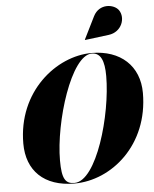

<svg xmlns="http://www.w3.org/2000/svg" viewBox="-66 -1086 921 1150"><g transform="rotate(-5 395.0 -511.0)"><path d="M616 -859C696 -869 724 -952.5 691 -1000.5C664 -1039.5 575.5 -1052.5 538.5 -978L471.5 -843L473 -841ZM335 10C558 10 790 -182 790 -495C790 -658 678 -760 505 -760C292 -760 50 -568 50 -255C50 -92 152 10 335 10ZM505 -756.5C559 -756.5 580 -706.5 580 -615C580 -383 469 6.5 335 6.5C281 6.5 260 -23.5 260 -135C260 -367 381 -756.5 505 -756.5Z"/></g></svg>

Font: Bodoni* 48pt Fatface
Style: Italic
Weight: 900
Italic angle: -13°
Version: Version 2.3